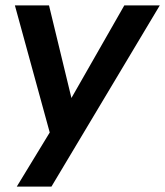

<svg xmlns="http://www.w3.org/2000/svg" viewBox="-20 -509 610 709"><path d="M42 180 179 -45 171 7 35 -489H161L253 -109H222L439 -489H570L170 180Z"/></svg>

Font: Nunito Sans 12pt
Style: Bold Italic
Weight: 700
Italic angle: -9°
Designer: Vernon Adams
Foundry: Vernon Adams
Version: Version 3.101;gftools[0.9.27]